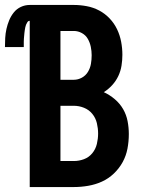

<svg xmlns="http://www.w3.org/2000/svg" viewBox="-62 -755 582 775"><path d="M58 0V-671Q52 -671 48.5 -665.5Q45 -660 43 -655Q41 -650 40 -644.5Q39 -639 38 -633Q37 -627 36.5 -621.5Q36 -616 35.5 -610.5Q35 -605 34.5 -599Q34 -593 34 -587.5Q34 -582 34 -576.5Q34 -571 34 -565H-42Q-42 -583 -41 -601.5Q-40 -620 -36 -638Q-32 -656 -25 -673Q-18 -690 -6.5 -704.5Q5 -719 22 -727Q39 -735 58 -735H236Q262 -735 288.5 -730Q315 -725 338.5 -712.5Q362 -700 380.5 -680.5Q399 -661 410.5 -637Q422 -613 427 -586.5Q432 -560 432 -534Q432 -512 428.5 -490Q425 -468 415.5 -448Q406 -428 391 -411.5Q376 -395 357 -383Q381 -372 401.5 -354.5Q422 -337 435 -314.5Q448 -292 453 -266Q458 -240 458 -214Q458 -184 452.5 -155Q447 -126 433 -100.5Q419 -75 397.5 -54.5Q376 -34 349.5 -22Q323 -10 294 -5Q265 0 236 0ZM182 -433H236Q253 -433 268.5 -441.5Q284 -450 293 -465Q302 -480 305 -497Q308 -514 308 -532Q308 -549 304.5 -566Q301 -583 292.5 -598Q284 -613 268.5 -621.5Q253 -630 236 -630H182ZM182 -105H236Q257 -105 277 -112.5Q297 -120 310.5 -136.5Q324 -153 329 -174Q334 -195 334 -216Q334 -237 329 -258Q324 -279 310.5 -295.5Q297 -312 277 -320Q257 -328 236 -328H182Z"/></svg>

Font: Iosevka SS18 Extrabold
Style: Regular
Weight: 800
Monospace: yes
Designer: Belleve Invis
Foundry: Belleve Invis
Version: Version 25.1.1; ttfautohint (v1.8.4)